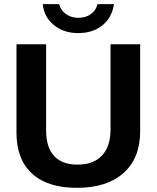

<svg xmlns="http://www.w3.org/2000/svg" viewBox="-20 -903 762 933"><path d="M353 9.8Q210.9 9.8 135.5 -59.6Q60.1 -128.9 60.1 -257.8V-688H204.1V-269Q204.1 -187.5 242.9 -145.3Q281.7 -103 356.9 -103Q434.1 -103 475.6 -147.2Q517.1 -191.4 517.1 -273.9V-688H661.1V-265.1Q661.1 -134.3 580.3 -62.3Q499.5 9.8 353 9.8ZM359.9 -742.2Q289.1 -742.2 241.2 -781.7Q193.4 -821.3 188 -882.8H267.6Q274.9 -852.5 300.8 -834.5Q326.7 -816.4 360.8 -816.4Q396 -816.4 421.4 -834.2Q446.8 -852.1 453.6 -882.8H533.7Q524.4 -817.9 477.8 -780Q431.2 -742.2 359.9 -742.2Z"/></svg>

Font: Arial
Style: Bold
Weight: 700
Designer: Steve Matteson
Foundry: Ascender Corporation
Version: Version 2.00.3